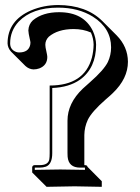

<svg xmlns="http://www.w3.org/2000/svg" viewBox="-20 -678 553 757"><path d="M484.4 -434.6Q484.4 -368.2 424.8 -311Q416 -302.2 397 -286.1Q341.8 -237.8 326.2 -205.6Q313 -177.2 312.5 -145.5V-26.9H315.9Q320.8 -26.4 323.2 -24.4Q324.7 -22 325.2 -20L381.3 36.6V58.6Q380.4 58.6 274.4 56.6L163.6 58.6L106.9 2V-19Q108.4 -26.4 116.2 -26.9H136.2Q169.9 -26.9 174.3 -49.3Q175.8 -57.6 175.8 -74.2V-340.8Q312.5 -340.8 342.3 -450.7Q348.6 -475.6 349.1 -502Q348.6 -526.9 338.4 -549.8Q308.1 -563.5 269.5 -563.5Q207.5 -563 172.4 -533.2Q158.7 -519.5 158.7 -501.5Q158.7 -492.2 163.1 -474.1Q166.5 -459 166.5 -453.6Q166.5 -420.4 134.8 -408.2Q123.5 -404.3 111.8 -404.3Q93.8 -405.3 80.1 -418L23.4 -474.6Q10.7 -488.8 9.8 -506.8Q9.8 -597.2 103 -637.2Q151.4 -657.7 209 -658.2Q320.3 -657.7 383.3 -595.2L439.9 -538.6Q483.9 -493.7 484.4 -434.6ZM418 -491.2Q418 -566.9 346.2 -612.3Q289.1 -647.9 209 -647.9Q106.9 -647.9 53.7 -592.8Q20 -556.6 20 -506.8Q20 -481.9 43.9 -473.1Q49.8 -471.2 55.2 -471.2Q92.3 -471.2 99.1 -501Q100.1 -505.9 100.1 -509.8Q100.1 -513.7 97.2 -525.4Q92.3 -546.4 91.8 -558.1Q92.8 -582 109.4 -597.7Q148.4 -629.9 212.9 -629.9Q310.5 -629.9 346.2 -555.7Q358.4 -528.8 358.9 -502Q358.9 -409.7 295.4 -363.8Q252 -333.5 186 -331.1V-74.2Q186 -30.8 161.1 -21Q149.9 -17.1 136.2 -17.1H117.2V-8.3Q181.6 -9.8 217.8 -9.8Q252.9 -9.8 314.9 -8.3V-17.1H295.9Q250.5 -17.1 246.6 -60.1Q246.1 -66.9 246.1 -75.2V-202.1Q246.1 -271 306.6 -328.6Q315.9 -337.4 335 -354Q389.6 -401.9 405.3 -433.6Q418 -460.9 418 -491.2Z"/></svg>

Font: Linux Biolinum Shadow O
Style: Bold
Weight: 700
Designer: Philipp H. Poll
Foundry: Philipp H. Poll
Version: Version 0.9.2